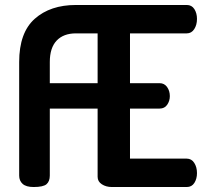

<svg xmlns="http://www.w3.org/2000/svg" viewBox="-20 -751 827 771"><path d="M662 -365Q662 -346 651.5 -330.5Q641 -315 621 -315H502V-114H730Q749 -114 760 -97Q771 -80 771 -56Q771 -33 760.5 -16.5Q750 0 730 0H429Q406 0 389 -11Q372 -22 372 -41V-315H180V-46Q180 -23 167 -11.5Q154 0 115 0Q85 0 71 -12.5Q57 -25 57 -46V-502Q57 -620 119.5 -675.5Q182 -731 285 -731H730Q750 -731 760.5 -714.5Q771 -698 771 -675Q771 -651 760 -634Q749 -617 730 -617H502V-417H621Q640 -417 651 -401.5Q662 -386 662 -365ZM372 -417V-617H285Q235 -617 207.5 -588Q180 -559 180 -502V-417Z"/></svg>

Font: Dosis
Style: Regular
Weight: 400
Designer: Edgar Tolentino, Pablo Impallari, Igino Marini
Foundry: Edgar Tolentino, Pablo Impallari, Igino Marini
Version: Version 1.007;Glyphs 3.1.1 (3134)